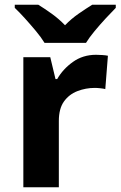

<svg xmlns="http://www.w3.org/2000/svg" viewBox="-20 -786 506 806"><path d="M383 -556Q394 -556 409 -555Q424 -554 433 -552L422 -412Q415 -414 401.5 -415.5Q388 -417 378 -417Q340 -417 305 -403.5Q270 -390 248.5 -360Q227 -330 227 -278V0H78V-546H191L213 -454H220Q244 -496 286 -526Q328 -556 383 -556ZM167 -606Q153 -629 130.5 -656Q108 -683 84.5 -709Q61 -735 42 -753V-766H141Q167 -750 197 -728.5Q227 -707 253 -680Q279 -707 310 -728.5Q341 -750 367 -766H466V-753Q448 -735 424 -709Q400 -683 377.5 -656Q355 -629 341 -606Z"/></svg>

Font: Noto Sans NKo Unjoined
Style: Bold
Weight: 700
Designer: Monotype Design Team
Foundry: Monotype Imaging Inc.
Version: Version 2.004